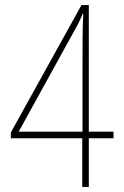

<svg xmlns="http://www.w3.org/2000/svg" viewBox="-20 -741 493 761"><path d="M306 -193V0H332V-193H430V-219H332V-721H303L23 -216V-193ZM307 -219H54L269 -609C287 -640 298 -662 308 -687L310 -686C307 -624 307 -577 307 -448Z"/></svg>

Font: Noto Sans Gurmukhi Condensed Thin
Style: Regular
Weight: 100
Width: 3
Designer: Jelle Bosma - Monotype Design Team
Foundry: Monotype Imaging Inc.
Version: Version 2.004